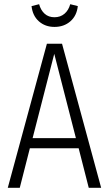

<svg xmlns="http://www.w3.org/2000/svg" viewBox="-20 -893 518 913"><path d="M402 0 354 -188H122L74 0H17L203 -685H275L461 0ZM135 -236H341L238 -637ZM130 -864 166 -873Q174 -844 192.5 -827.5Q211 -811 239 -811Q267 -811 286.5 -827.5Q306 -844 314 -873L350 -864Q345 -818 314.5 -791.5Q284 -765 239 -765Q195 -765 165 -791.5Q135 -818 130 -864Z"/></svg>

Font: Fira Sans Extra Condensed Light
Style: Regular
Weight: 300
Width: 1
Designer: Carrois Corporate & Edenspiekermann AG
Foundry: Carrois Corporate GbR & Edenspiekermann AG
Version: Version 4.203